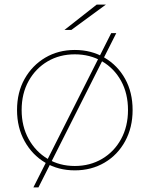

<svg xmlns="http://www.w3.org/2000/svg" viewBox="-20 -737 650 834"><path d="M305 3Q233 3 176.5 -30.5Q120 -64 87 -123.5Q54 -183 54 -259Q54 -336 87 -394.5Q120 -453 176.5 -486.5Q233 -520 305 -520Q377 -520 434 -486.5Q491 -453 523.5 -394.5Q556 -336 556 -259Q556 -183 523.5 -123.5Q491 -64 434 -30.5Q377 3 305 3ZM305 -16Q371 -16 423.5 -47Q476 -78 506 -133Q536 -188 536 -259Q536 -331 506 -385.5Q476 -440 423.5 -470.5Q371 -501 305 -501Q239 -501 187 -470.5Q135 -440 104.5 -385.5Q74 -331 74 -259Q74 -188 104.5 -133Q135 -78 187 -47Q239 -16 305 -16ZM125 77 463 -593H485L147 77ZM260 -607 400 -717H440L290 -607Z"/></svg>

Font: Montserrat Thin
Style: Regular
Weight: 100
Designer: Julieta Ulanovsky
Foundry: Julieta Ulanovsky
Version: Version 9.000